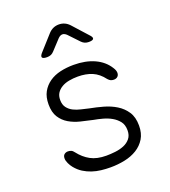

<svg xmlns="http://www.w3.org/2000/svg" viewBox="-143 -889 887 1004"><g transform="rotate(-20 300.0 -387.5)"><path d="M300 10Q274 10 248 7Q222 4 198 -4Q174 -12 152.5 -25.5Q131 -39 113 -61Q104 -72 96.5 -87.5Q89 -103 89 -116Q89 -131 97.5 -138Q106 -145 118 -145Q127 -145 135.5 -141.5Q144 -138 151 -128Q178 -93 213 -74Q248 -55 300 -55Q323 -55 349.5 -58Q376 -61 398 -70Q420 -79 434.5 -96.5Q449 -114 449 -142Q449 -173 434 -192Q419 -211 397 -223.5Q375 -236 349 -243Q323 -250 300 -254Q267 -261 232.5 -269.5Q198 -278 170 -294.5Q142 -311 124.5 -338.5Q107 -366 107 -410Q107 -451 122.5 -479Q138 -507 164.5 -525.5Q191 -544 226 -552Q261 -560 300 -560Q367 -560 416 -537.5Q465 -515 491 -473Q497 -464 499.5 -456.5Q502 -449 502 -443Q502 -430 494 -422.5Q486 -415 473 -415Q464 -415 456.5 -418Q449 -421 441 -430Q414 -466 379.5 -480.5Q345 -495 300 -495Q274 -495 250.5 -490.5Q227 -486 209.5 -475.5Q192 -465 182 -449.5Q172 -434 172 -411Q172 -385 184.5 -368.5Q197 -352 216 -342.5Q235 -333 257.5 -328Q280 -323 300 -318Q337 -311 374.5 -300.5Q412 -290 443 -271Q474 -252 494 -222Q514 -192 514 -145Q514 -102 496 -72.5Q478 -43 448 -24.5Q418 -6 379.5 2Q341 10 300 10ZM185 -645Q162 -645 158 -653.5Q154 -662 170 -679L242 -759Q254 -772 268.5 -778.5Q283 -785 300 -785Q317 -785 331.5 -778.5Q346 -772 358 -759L431 -678Q447 -662 443.5 -653.5Q440 -645 417 -645Q405 -645 395.5 -649Q386 -653 378 -661L324 -718Q312 -730 300 -730Q288 -730 276 -718L224 -662Q216 -653 206.5 -649Q197 -645 185 -645Z"/></g></svg>

Font: Maple Mono NL ExtraLight
Style: Regular
Weight: 275
Monospace: yes
Designer: subframe7536
Version: Version 7.000